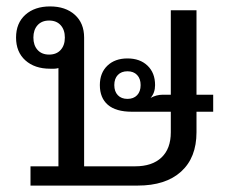

<svg xmlns="http://www.w3.org/2000/svg" viewBox="-20 -578 750 598"><path d="M162 -60V-366Q155 -364 149 -364Q143 -364 136 -364Q88 -364 59 -390Q30 -416 30 -461Q30 -506 59 -532Q88 -558 136 -558Q184 -558 213 -532Q242 -506 242 -461V-60H401Q454 -60 483 -87.5Q512 -115 512 -166V-230H391Q341 -230 316 -251.5Q291 -273 291 -313Q291 -351 314.5 -373.5Q338 -396 377 -396Q416 -396 439.5 -373.5Q463 -351 463 -313Q463 -289 449 -273Q467 -283 487 -283H512V-546H592V-283H644V-230H592V-166Q592 -87 544 -43.5Q496 0 409 0H75V-60ZM133 -408Q156 -408 169 -422.5Q182 -437 182 -461Q182 -485 169 -499.5Q156 -514 133 -514Q110 -514 97 -499.5Q84 -485 84 -461Q84 -437 97 -422.5Q110 -408 133 -408ZM377 -270Q396 -270 407 -281.5Q418 -293 418 -313Q418 -333 407 -344.5Q396 -356 377 -356Q358 -356 347 -344.5Q336 -333 336 -313Q336 -293 347 -281.5Q358 -270 377 -270Z"/></svg>

Font: IBM Plex Sans Thai Looped
Style: Regular
Weight: 400
Designer: Mike Abbink, Paul van der Laan, Pieter van Rosmalen, Ben Mitchell, Mark Frömberg
Foundry: Bold Monday
Version: Version 1.1